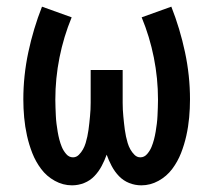

<svg xmlns="http://www.w3.org/2000/svg" viewBox="-20 -548 640 576"><path d="M404 8Q385 8 367.5 1Q350 -6 337 -19.5Q324 -33 315 -50Q306 -67 300 -84Q294 -67 285 -50Q276 -33 263 -19.5Q250 -6 232.5 1Q215 8 196 8Q169 8 144.5 -5.5Q120 -19 103.5 -41Q87 -63 77 -88.5Q67 -114 61 -141Q55 -168 52.5 -195.5Q50 -223 50 -250Q50 -321 65 -391.5Q80 -462 106 -528L195 -496Q171 -438 158.5 -375.5Q146 -313 146 -249Q146 -237 146.5 -225Q147 -213 147.5 -201Q148 -189 149.5 -177Q151 -165 153 -153Q155 -141 158 -129.5Q161 -118 165.5 -107Q170 -96 178.5 -86Q187 -76 199 -76Q209 -76 216.5 -83.5Q224 -91 229 -100Q234 -109 237 -119Q240 -129 242 -138.5Q244 -148 245.5 -158.5Q247 -169 248 -179Q249 -189 250 -199Q251 -209 251.5 -219Q252 -229 252 -239.5Q252 -250 252 -260V-338H348V-260Q348 -250 348 -239.5Q348 -229 348.5 -219Q349 -209 350 -199Q351 -189 352 -179Q353 -169 354.5 -158.5Q356 -148 358 -138.5Q360 -129 363 -119Q366 -109 371 -100Q376 -91 383.5 -83.5Q391 -76 401 -76Q413 -76 421.5 -86Q430 -96 434.5 -107Q439 -118 442 -129.5Q445 -141 447 -153Q449 -165 450.5 -177Q452 -189 452.5 -201Q453 -213 453.5 -225Q454 -237 454 -249Q454 -313 441.5 -375.5Q429 -438 405 -496L494 -528Q520 -462 535 -391.5Q550 -321 550 -250Q550 -223 547.5 -195.5Q545 -168 539 -141Q533 -114 523 -88.5Q513 -63 496.5 -41Q480 -19 455.5 -5.5Q431 8 404 8Z"/></svg>

Font: Iosevka Custom Medium Extended
Style: Regular
Weight: 500
Width: 7
Monospace: yes
Designer: Belleve Invis
Foundry: Belleve Invis
Version: Version 11.2.4; ttfautohint (v1.8.4)